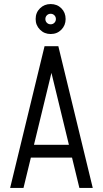

<svg xmlns="http://www.w3.org/2000/svg" viewBox="-20 -928 508 948"><path d="M114 -150V-213H369V-150ZM266 -700 96 0H30L200 -700ZM268 -700 438 0H372L202 -700ZM256 -834Q256 -845 248.5 -852.5Q241 -860 230 -860V-908Q262 -908 283 -887Q304 -866 304 -834ZM230 -760Q199 -760 177.5 -781.5Q156 -803 156 -834H204Q204 -823 211.5 -815.5Q219 -808 230 -808ZM230 -760V-808Q241 -808 248.5 -815.5Q256 -823 256 -834H304Q304 -803 283 -781.5Q262 -760 230 -760ZM156 -834Q156 -866 177.5 -887Q199 -908 230 -908V-860Q219 -860 211.5 -852.5Q204 -845 204 -834Z"/></svg>

Font: Akshar Light
Style: Regular
Weight: 300
Designer: Tall Chai
Foundry: Tall Chai
Version: Version 1.100